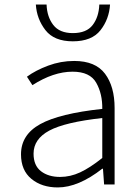

<svg xmlns="http://www.w3.org/2000/svg" viewBox="-20 -808 610 841"><path d="M72 -132Q72 -218 156.5 -264.5Q241 -311 428 -331Q429 -397 401.5 -445.5Q374 -494 298 -494Q214 -494 122 -435L98 -472Q136 -500 191 -520.5Q246 -541 305 -541Q398 -541 440 -485Q482 -429 482 -335V0H436L431 -69H428Q323 13 233 13Q163 13 117.5 -24.5Q72 -62 72 -132ZM428 -116V-291Q265 -273 196 -236Q127 -199 127 -135Q127 -83 159.5 -58Q192 -33 243 -33Q288 -33 331 -53Q374 -73 428 -116ZM137 -788H184Q186 -734 213.5 -698.5Q241 -663 299 -663Q359 -663 386 -698.5Q413 -734 415 -788H462Q458 -724 420 -675.5Q382 -627 299 -627Q217 -627 179 -676Q141 -725 137 -788Z"/></svg>

Font: Nebula Sans Light
Style: Regular
Weight: 300
Designer: Paul D. Hunt for Adobe (as Source Sans)
Foundry: Nebula Entertainment & Broadcasting LLC
Version: Version 1.010